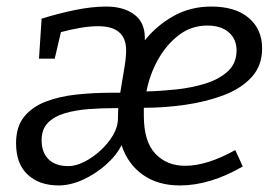

<svg xmlns="http://www.w3.org/2000/svg" viewBox="-20 -557 838 586"><path d="M721 -49Q621 9 529 9Q462 9 416 -23.5Q370 -56 351 -114Q335 -82 302.5 -53.5Q270 -25 232 -8Q194 9 159 9Q100 9 64.5 -24Q29 -57 29 -120Q29 -170 53.5 -200.5Q78 -231 120 -247Q162 -263 214 -268.5Q266 -274 321 -274H347Q353 -312 359 -346.5Q365 -381 365 -403Q365 -477 280 -477Q254 -477 225 -472Q196 -467 166 -459L147 -378H99L107 -500Q158 -516 209.5 -526.5Q261 -537 304 -537Q357 -537 389.5 -513Q422 -489 422 -442Q422 -438 422 -434Q458 -479 509.5 -508Q561 -537 625 -537Q698 -537 739 -502.5Q780 -468 780 -409Q780 -356 747.5 -321Q715 -286 661.5 -266Q608 -246 544.5 -237Q481 -228 419 -228Q419 -217 419 -204Q419 -125 454 -88Q489 -51 545 -51Q612 -51 698 -99ZM613 -479Q564 -479 526 -450Q488 -421 462.5 -375.5Q437 -330 427 -278Q470 -279 517.5 -284Q565 -289 607 -302Q649 -315 675.5 -339.5Q702 -364 702 -403Q702 -438 678 -458.5Q654 -479 613 -479ZM189 -50Q211 -50 237 -63Q263 -76 286.5 -97.5Q310 -119 325 -144.5Q340 -170 340 -196Q340 -211 341 -227H329Q290 -227 250.5 -224Q211 -221 178.5 -211.5Q146 -202 126.5 -182.5Q107 -163 107 -129Q107 -92 128 -71Q149 -50 189 -50Z"/></svg>

Font: Bitter
Style: Italic
Weight: 400
Italic angle: -9°
Designer: Sol Matas, and Bitter project Authors
Foundry: Sol Matas
Version: Version 2.001